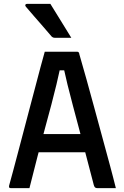

<svg xmlns="http://www.w3.org/2000/svg" viewBox="-20 -971 640 991"><path d="M143 -279H347Q360 -279 373 -279Q386 -279 398 -279L428 -288L450 -185H153Q150 -185 147.5 -186.5Q145 -188 143.5 -190.5Q142 -193 142 -196ZM132 0Q108 0 84.5 0Q61 0 36 0Q32 0 29.5 -1.5Q27 -3 26.5 -6Q26 -9 27 -13Q36 -45 48 -90Q60 -135 74 -188Q88 -241 103 -298Q118 -355 133 -412Q148 -469 162.5 -523.5Q177 -578 189 -624Q201 -670 211 -704Q257 -704 299 -704Q341 -704 378 -704Q382 -704 384 -702.5Q386 -701 387.5 -699Q389 -697 389 -693Q408 -629 427 -559.5Q446 -490 466 -417.5Q486 -345 506.5 -268.5Q527 -192 549 -112Q556 -85 563.5 -57Q571 -29 578 0Q553 0 529 0Q505 0 483 0Q477 0 473 -2Q469 -4 466.5 -9.5Q464 -15 461 -28Q442 -100 424 -169.5Q406 -239 389 -303Q372 -367 356.5 -425Q341 -483 328.5 -534Q316 -585 307 -627L332 -608H267L292 -626Q283 -584 271.5 -535.5Q260 -487 245 -430.5Q230 -374 212 -308Q194 -242 174 -165Q154 -88 132 0ZM240 -951Q259 -921 276.5 -892Q294 -863 312 -834.5Q330 -806 348 -776Q335 -776 323.5 -776Q312 -776 298 -776Q284 -776 263 -776Q257 -776 253 -778Q249 -780 247 -782Q215 -820 194.5 -843Q174 -866 156 -887Q138 -908 113 -937Q109 -942 111 -946.5Q113 -951 119 -951Q144 -951 160 -951Q176 -951 194 -951Q212 -951 240 -951Z"/></svg>

Font: Recursive Monospace Medium
Style: Regular
Weight: 500
Version: Version 1.047